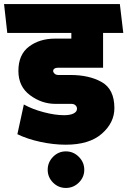

<svg xmlns="http://www.w3.org/2000/svg" viewBox="-31 -700 630 950"><path d="M87 -183Q128 -160 184.5 -145Q241 -130 286 -130Q316 -130 333 -138.5Q350 -147 350 -162Q350 -172 342.5 -179Q335 -186 323 -186H244Q175 -186 117.5 -229Q60 -272 60 -349Q60 -430 112.5 -469.5Q165 -509 242 -509H322V-537H5L-11 -680H562L579 -537H479V-365H257Q245 -365 238.5 -360.5Q232 -356 232 -349Q232 -342 239 -335.5Q246 -329 258 -329H317Q411 -329 473 -293.5Q535 -258 535 -165Q535 -93 473 -38.5Q411 16 294 16Q234 16 169 2Q104 -12 55 -36ZM295 230Q258 230 231.5 203.5Q205 177 205 140Q205 103 231.5 76Q258 49 295 49Q332 49 359 76Q386 103 386 140Q386 177 359 203.5Q332 230 295 230Z"/></svg>

Font: Palanquin Dark
Style: Bold
Weight: 700
Designer: Pria Ravichandran
Version: Version 1.000